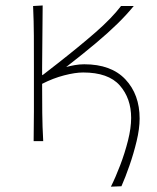

<svg xmlns="http://www.w3.org/2000/svg" viewBox="-20 -516 573 702"><path d="M385.5 166.5Q402.5 132.5 419.5 88Q436.5 43.5 448 -2.2Q459.5 -48 459.5 -85Q459.5 -156.5 417.8 -203.8Q376 -251 284 -251Q255 -251 214.5 -240.5Q174 -230 134 -209.5Q134 -152 134.5 -102.8Q135 -53.5 138 0H103Q104 -56.5 104 -108.5Q104 -160.5 104 -221V-271Q104 -332 103.8 -385Q103.5 -438 101 -494L136 -496Q136 -440 135 -386Q134 -332 134 -271V-241Q136.5 -242 138.5 -243.5L190 -283.5Q270.5 -346.5 329.8 -398.2Q389 -450 422.5 -494H469Q442.5 -461.5 409 -428.8Q375.5 -396 330 -357.8Q284.5 -319.5 222 -271Q237 -275 253.8 -278Q270.5 -281 288 -281Q386.5 -281 438.5 -225.8Q490.5 -170.5 490.5 -82.5Q490.5 -45.5 479.5 0.2Q468.5 46 453.2 89.8Q438 133.5 424 165Z"/></svg>

Font: Commissioner Flair Thin
Style: Regular
Weight: 100
Designer: Kostas Bartsokas
Foundry: Kostas Bartsokas
Version: Version 1.000; ttfautohint (v1.8.3)